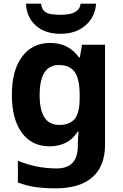

<svg xmlns="http://www.w3.org/2000/svg" viewBox="-20 -791 673 1051"><path d="M255 -556Q356 -556 413 -476H417L429 -546H555V1Q555 118 486 179Q417 240 282 240Q224 240 174.5 233Q125 226 78 208V89Q179 131 291 131Q406 131 406 7V-4Q406 -21 407.5 -39Q409 -57 410 -71H406Q378 -28 339 -9Q300 10 251 10Q154 10 99.5 -64.5Q45 -139 45 -272Q45 -406 101 -481Q157 -556 255 -556ZM302 -435Q197 -435 197 -270Q197 -107 304 -107Q361 -107 388.5 -139.5Q416 -172 416 -253V-271Q416 -359 389 -397Q362 -435 302 -435ZM506 -771Q501 -698 448 -652Q395 -606 312 -606Q226 -606 176 -651Q126 -696 122 -771H205Q208 -743 222.5 -730Q237 -717 261 -713.5Q285 -710 313 -710Q337 -710 360.5 -714.5Q384 -719 401 -732Q418 -745 421 -771Z"/></svg>

Font: Noto Sans Bamum
Style: Bold
Weight: 700
Designer: Monotype Design Team
Foundry: Monotype Imaging Inc.
Version: Version 2.002; ttfautohint (v1.8.4.7-5d5b)